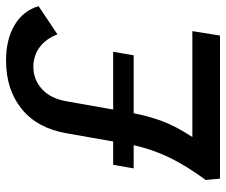

<svg xmlns="http://www.w3.org/2000/svg" viewBox="-76 -667 743 631"><g transform="rotate(-90 295.5 -351.5)"><path d="M23.9 0 19.5 -46.9Q65.9 -109.9 93.3 -166.5Q120.6 -223.1 133.8 -283.7H57.6L69.3 -351.1H146L173.3 -505.9Q189.9 -600.6 253.2 -651.9Q316.4 -703.1 412.1 -703.1Q481.9 -703.1 528.8 -675Q575.7 -647 590.8 -596.2L498 -534.2Q483.9 -571.8 456.1 -592.5Q428.2 -613.3 391.6 -613.3Q349.6 -613.3 318.6 -585.4Q287.6 -557.6 278.3 -505.4L251 -351.1H440.9L429.2 -283.7H238.8Q229 -232.9 212.4 -188.7Q195.8 -144.5 160.6 -90.8H508.8L494.1 0Z"/></g></svg>

Font: CaskaydiaCove NFP
Style: Italic
Weight: 400
Italic angle: -10°
Designer: Aaron Bell
Foundry: Saja Typeworks
Version: Version 2111.001; VTT 6.35;Nerd Fonts 3.1.1